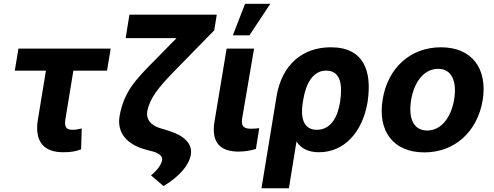

<svg xmlns="http://www.w3.org/2000/svg" viewBox="-20 -806 2646 1029"><path d="M573.2 -545.5H78.8L59.3 -427.2H226.2L183.2 -166.2C163.7 -47.6 214.5 9.9 318.2 9.9C356.2 9.9 382.8 6.4 414.8 -5.7L418 -117.5C401.3 -114 389.9 -110.4 367.5 -110.4C338.8 -110.4 323.2 -122.5 330.3 -165.5L373.2 -427.2H553.6Z M1141.7 -727.3H673.7L653.4 -601.6H926.1L806.1 -479.4C701 -374.3 644.2 -310 621.4 -186.8C604.8 -96.6 657.7 -30.5 766.3 -2.8L801.1 6.4C835.6 16.3 853 33.4 848.7 53.3C844.5 74.9 826 103.3 789.4 134.2L856.5 191.1C941.4 139.9 992.9 80.3 1002.8 23.1C1012.8 -34.1 968.4 -80.6 877.5 -107.2L839.5 -118.6C787.6 -133.9 761.7 -167.3 769.2 -210.2C783.4 -279.8 827.8 -335.2 908 -418.3L1128.2 -643.5Z M1194.6 -545.5 1129.3 -152.7C1111.2 -39.1 1163.4 6.4 1258.9 6.4C1292.3 6.4 1324.9 0.7 1351.6 -7.8L1369.3 -119C1357.6 -117.9 1344.5 -116.1 1326 -116.1C1288.4 -116.1 1271 -127.1 1277.7 -170.8L1341.6 -545.5ZM1228 -616.8H1316.8L1428.6 -785.5H1293.3Z M1462 -288.4 1381.4 203.1H1528.4L1568.9 -47.6C1593 -11 1631 9.9 1689.6 9.9C1824.2 9.9 1922.2 -96.6 1949.6 -257.1L1951 -267C1973 -423.3 1931.5 -552.6 1752.8 -552.6C1601.6 -552.6 1490.1 -459.9 1462 -288.4ZM1601.2 -246.8 1605.8 -274.5C1619.3 -357.2 1657 -427.6 1728 -427.6C1804.3 -427.6 1816.1 -354 1803.6 -267L1802.2 -257.1C1790.5 -185.4 1756.7 -110.4 1678.3 -110.4C1601.6 -110.4 1592.7 -182.5 1601.2 -246.8Z M2254.3 10.7C2418.3 10.7 2538.7 -101.6 2566.8 -268.5C2594.1 -438.2 2509.6 -552.6 2343.4 -552.6C2178.3 -552.6 2057.9 -440.7 2030.9 -273.1C2002.8 -103.7 2087.4 10.7 2254.3 10.7ZM2183.2 -269.2C2198.9 -365.4 2251.4 -437.1 2328.1 -437.1C2402.7 -437.1 2429 -367.9 2414.1 -273.8C2398.1 -177.6 2345.5 -106.5 2269.2 -106.5C2194.2 -106.5 2168 -175.4 2183.2 -269.2Z"/></svg>

Font: Magic Ui Pro
Style: Bold Italic
Weight: 700
Italic angle: -9.39999°
Designer: Stefan Endress, Andreas Faust
Version: Version 1.000;FEAKit 1.0